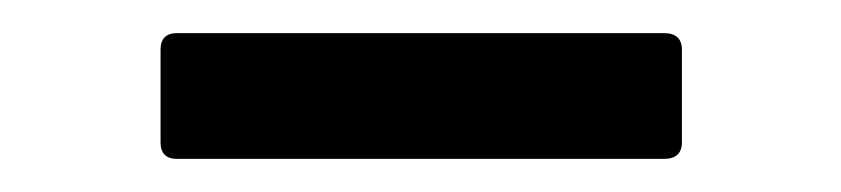

<svg xmlns="http://www.w3.org/2000/svg" viewBox="-20 -384 508 116"><path d="M87 -288Q77 -288 77 -298V-354Q77 -364 87 -364H381Q392 -364 392 -354V-298Q392 -288 381 -288Z"/></svg>

Font: LINE Seed Sans TH App
Style: Regular
Weight: 400
Designer: Dalton Maag Ltd | Thai characters by Cadson Demak Co.,Ltd.
Foundry: Dalton Maag Ltd
Version: Version 1.003